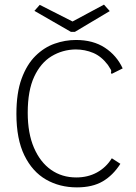

<svg xmlns="http://www.w3.org/2000/svg" viewBox="-20 -801 590 831"><path d="M313 10Q238 10 179 -24Q120 -58 85.5 -128.5Q51 -199 51 -308Q51 -399 73.5 -460.5Q96 -522 133.5 -559Q171 -596 216.5 -612Q262 -628 309 -628Q383 -628 434 -594.5Q485 -561 511 -505L471 -485L463 -481L460 -487Q463 -494 459.5 -500Q456 -506 447 -520Q419 -557 383.5 -572Q348 -587 307 -587Q250 -586 203 -557.5Q156 -529 128 -469Q100 -409 100 -313Q100 -224 127 -161.5Q154 -99 201 -66Q248 -33 310 -33Q360 -33 399.5 -54.5Q439 -76 464 -116L501 -92Q469 -42 424.5 -16Q380 10 313 10ZM430 -781 455 -753 304 -663H287L129 -754L152 -780L294 -708Z"/></svg>

Font: Inconsolata SemiExpanded Light
Style: Regular
Weight: 300
Width: 6
Monospace: yes
Designer: Raph Levien, Cyreal, Brenton Simpson
Foundry: Raph Levien, Cyreal, Google
Version: Version 3.001; ttfautohint (v1.8.2.53-6de2)